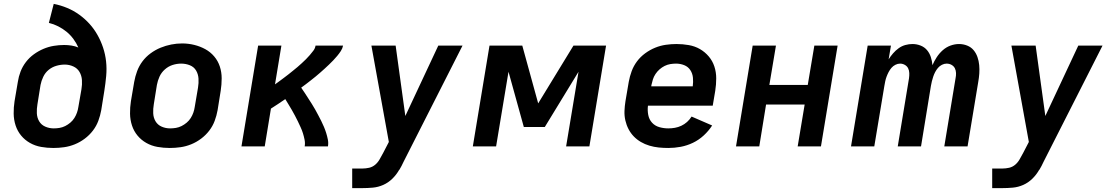

<svg xmlns="http://www.w3.org/2000/svg" viewBox="-20 -755 5740 990"><path d="M255 8Q223 8 192 2.5Q161 -3 134.5 -18Q108 -33 89 -56Q70 -79 60.5 -108Q51 -137 50.5 -169Q50 -201 55 -233L72 -333Q76 -360 86 -386Q96 -412 113.5 -435Q131 -458 154.5 -475Q178 -492 204 -503Q230 -514 257 -518.5Q284 -523 311 -523Q330 -523 349 -520Q368 -517 384 -510Q374 -533 358.5 -554Q343 -575 323.5 -591Q304 -607 280.5 -619Q257 -631 232 -637L257 -735Q293 -728 326.5 -714Q360 -700 389 -679Q418 -658 441.5 -632Q465 -606 482.5 -575Q500 -544 511.5 -509.5Q523 -475 527 -438Q531 -401 527.5 -363Q524 -325 518 -287L502 -187Q497 -159 487 -132Q477 -105 459 -81.5Q441 -58 417 -40Q393 -22 366 -11Q339 0 311 4Q283 8 255 8ZM257 -93Q272 -93 287 -95.5Q302 -98 316 -105Q330 -112 342.5 -122.5Q355 -133 363.5 -146.5Q372 -160 377 -174.5Q382 -189 384 -203L400 -295Q404 -319 402.5 -342Q401 -365 390 -384Q379 -403 358 -412.5Q337 -422 314 -422Q292 -422 270 -415.5Q248 -409 230.5 -394.5Q213 -380 203 -359Q193 -338 189 -317L173 -217Q169 -194 170 -171Q171 -148 182 -129.5Q193 -111 213.5 -102Q234 -93 257 -93Z M855 8Q823 8 792 2.5Q761 -3 734.5 -18Q708 -33 689 -56Q670 -79 660.5 -108Q651 -137 650.5 -169Q650 -201 655 -233L672 -333Q677 -361 687 -388Q697 -415 714.5 -438.5Q732 -462 756.5 -480Q781 -498 808 -509Q835 -520 863 -525.5Q891 -531 919 -531Q951 -531 981.5 -523.5Q1012 -516 1038.5 -501.5Q1065 -487 1084.5 -464Q1104 -441 1113.5 -412Q1123 -383 1123 -351Q1123 -319 1118 -287L1102 -187Q1097 -159 1087 -132Q1077 -105 1059 -81.5Q1041 -58 1017 -40Q993 -22 966 -11Q939 0 911 4Q883 8 855 8ZM857 -93Q872 -93 887 -95.5Q902 -98 916 -105Q930 -112 942.5 -122.5Q955 -133 963.5 -146.5Q972 -160 977 -174.5Q982 -189 984 -203L1001 -303Q1005 -327 1003.5 -350Q1002 -373 991 -391.5Q980 -410 959 -418.5Q938 -427 914 -427Q892 -427 870 -420Q848 -413 830 -397Q812 -381 802.5 -360Q793 -339 789 -317L773 -217Q769 -194 770 -171Q771 -148 782 -129.5Q793 -111 813.5 -102Q834 -93 857 -93Z M1225 0 1311 -520H1431L1398 -320Q1410 -328 1421.5 -337Q1433 -346 1445 -354.5Q1457 -363 1468.5 -372.5Q1480 -382 1491.5 -391Q1503 -400 1514 -409.5Q1525 -419 1536 -429Q1547 -439 1557.5 -449.5Q1568 -460 1577.5 -471Q1587 -482 1596 -494Q1605 -506 1607 -520H1749Q1746 -505 1737.5 -492Q1729 -479 1719 -467Q1709 -455 1698.5 -444Q1688 -433 1676.5 -422Q1665 -411 1653.5 -400.5Q1642 -390 1630.5 -380Q1619 -370 1607 -360Q1595 -350 1582.5 -340.5Q1570 -331 1558 -321.5Q1546 -312 1533 -303Q1543 -289 1552 -275Q1561 -261 1570 -247Q1579 -233 1588 -219Q1597 -205 1605 -190.5Q1613 -176 1621 -161Q1629 -146 1636.5 -131Q1644 -116 1650.5 -100.5Q1657 -85 1662 -69Q1667 -53 1670.5 -35.5Q1674 -18 1671 0H1551Q1554 -17 1550.5 -34.5Q1547 -52 1542 -68Q1537 -84 1530 -99Q1523 -114 1516 -129Q1509 -144 1501 -158.5Q1493 -173 1485 -187.5Q1477 -202 1468 -216Q1459 -230 1451 -244Q1432 -231 1414 -219Q1396 -207 1377 -195L1345 0Z M1796 215V114H1848Q1866 114 1883.5 110Q1901 106 1915 94Q1929 82 1938 65.5Q1947 49 1956 33L1985 -23L1895 -520H2020L2070 -157L2240 -520H2365L2061 79Q2056 90 2050.5 100.5Q2045 111 2039 121H2038Q2024 146 2003 166.5Q1982 187 1956 198.5Q1930 210 1902.5 212.5Q1875 215 1848 215Z M2418 0 2504 -520H2673L2755 -222L2937 -520H3105L3019 0H2899L2963 -385L2789 -100H2681L2602 -385L2538 0Z M3426 8Q3401 8 3376.5 5.5Q3352 3 3328.5 -4Q3305 -11 3284.5 -23Q3264 -35 3248 -51.5Q3232 -68 3221 -89Q3210 -110 3204.5 -134Q3199 -158 3200 -183Q3201 -208 3205 -233L3222 -333Q3227 -361 3237 -388Q3247 -415 3264.5 -438.5Q3282 -462 3306.5 -480Q3331 -498 3358 -509Q3385 -520 3413 -524Q3441 -528 3468 -528Q3500 -528 3531.5 -522.5Q3563 -517 3589 -502Q3615 -487 3634.5 -464Q3654 -441 3663.5 -412Q3673 -383 3673 -351Q3673 -319 3668 -287L3655 -210H3321Q3318 -186 3322.5 -162.5Q3327 -139 3342 -122.5Q3357 -106 3379.5 -99.5Q3402 -93 3426 -93Q3443 -93 3460 -96Q3477 -99 3493 -106.5Q3509 -114 3522.5 -126Q3536 -138 3546 -154L3652 -108Q3634 -80 3608.5 -56.5Q3583 -33 3552.5 -18.5Q3522 -4 3490 2Q3458 8 3426 8ZM3552 -310Q3555 -332 3553 -354Q3551 -376 3539.5 -393.5Q3528 -411 3508 -419Q3488 -427 3466 -427Q3451 -427 3436 -424.5Q3421 -422 3407 -415Q3393 -408 3381 -397.5Q3369 -387 3360 -373.5Q3351 -360 3346.5 -345.5Q3342 -331 3339 -317L3338 -310Z M3775 0 3861 -520H3981L3947 -317H4145L4179 -520H4299L4213 0H4093L4129 -216H3930L3895 0Z M4368 0 4454 -520H4574L4562 -449Q4572 -465 4585 -480Q4598 -495 4614 -506.5Q4630 -518 4648.5 -523Q4667 -528 4685 -528Q4707 -528 4727 -520Q4747 -512 4760 -496.5Q4773 -481 4779.5 -461Q4786 -441 4788 -419Q4797 -440 4810 -460Q4823 -480 4841 -496Q4859 -512 4881 -520Q4903 -528 4925 -528Q4947 -528 4967 -520Q4987 -512 5000 -496.5Q5013 -481 5020 -461Q5027 -441 5029 -419.5Q5031 -398 5029.5 -376Q5028 -354 5024 -332L4969 0H4849L4907 -351Q4910 -365 4909.5 -378.5Q4909 -392 4903.5 -403Q4898 -414 4886.5 -420.5Q4875 -427 4861 -427Q4849 -427 4837 -421Q4825 -415 4816.5 -405Q4808 -395 4802 -383.5Q4796 -372 4792 -360Q4788 -348 4785 -336Q4782 -324 4780 -312L4729 0H4609L4667 -351Q4669 -365 4668.5 -378.5Q4668 -392 4662.5 -403Q4657 -414 4645.5 -420.5Q4634 -427 4621 -427Q4609 -427 4597 -421Q4585 -415 4576.5 -405Q4568 -395 4562 -383.5Q4556 -372 4551.5 -360Q4547 -348 4544.5 -336Q4542 -324 4540 -312L4488 0Z M5096 215V114H5148Q5166 114 5183.5 110Q5201 106 5215 94Q5229 82 5238 65.5Q5247 49 5256 33L5285 -23L5195 -520H5320L5370 -157L5540 -520H5665L5361 79Q5356 90 5350.5 100.5Q5345 111 5339 121H5338Q5324 146 5303 166.5Q5282 187 5256 198.5Q5230 210 5202.5 212.5Q5175 215 5148 215Z"/></svg>

Font: Zed Sans Extended
Style: Bold Italic
Weight: 700
Width: 7
Italic angle: -9°
Designer: Belleve Invis
Foundry: Belleve Invis
Version: Version 1.0.0; ttfautohint (v1.8.4)